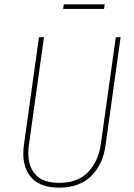

<svg xmlns="http://www.w3.org/2000/svg" viewBox="-20 -852 616 882"><path d="M465 -186Q454 -99 400 -44.5Q346 10 252 10Q168 10 127.5 -32.5Q87 -75 87 -147Q87 -166 90 -187L159 -681H182L113 -188Q110 -167 110 -149Q110 -85 144.5 -48.5Q179 -12 252 -12Q337 -12 384.5 -61.5Q432 -111 443 -189L512 -681H534ZM458 -811H270L273 -832H461Z"/></svg>

Font: Fira Sans Condensed Thin
Style: Italic
Weight: 250
Width: 3
Italic angle: -8°
Designer: Carrois Corporate & Edenspiekermann AG
Foundry: Carrois Corporate GbR & Edenspiekermann AG
Version: Version 4.203